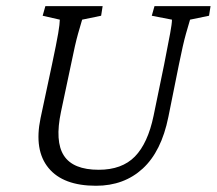

<svg xmlns="http://www.w3.org/2000/svg" viewBox="-20 -593 702 622"><path d="M127 -573.2H312.5L307.6 -542L246.1 -529.3Q242.2 -516.6 232.9 -483.9Q223.6 -451.2 210 -383.8L177.7 -231.4Q157.2 -134.8 187 -88.9Q216.8 -43 299.8 -43Q375 -43 417 -85.9Q459 -128.9 477.5 -217.8L511.7 -383.8Q525.4 -453.1 531.2 -484.9Q537.1 -516.6 537.1 -529.3L471.7 -542L480.5 -573.2H662.1L657.2 -542L595.7 -529.3Q591.8 -516.6 582.5 -483.9Q573.2 -451.2 559.6 -383.8L525.4 -213.9Q502.9 -102.5 442.4 -46.9Q381.8 8.8 291 8.8Q184.6 8.8 137.2 -48.8Q89.8 -106.4 111.3 -210L148.4 -383.8Q163.1 -453.1 168.5 -484.9Q173.8 -516.6 173.8 -529.3L118.2 -542Z"/></svg>

Font: Crimson Pro ExtraLight
Style: Italic
Weight: 250
Italic angle: -12°
Designer: Jacques Le Bailly
Foundry: Baron von Fonthausen
Version: Version 1.003